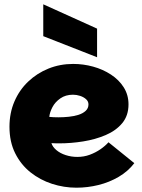

<svg xmlns="http://www.w3.org/2000/svg" viewBox="-20 -865 658 892"><path d="M335 7Q277 7 221.5 -11Q166 -29 121.5 -64.5Q77 -100 50.5 -153Q24 -206 24 -276Q24 -340 47 -393.5Q70 -447 111 -486Q152 -525 205.5 -546.5Q259 -568 320 -568Q367 -568 412.5 -555.5Q458 -543 495.5 -518.5Q533 -494 555 -459Q577 -424 577 -380Q577 -328 548 -293Q519 -258 471 -237.5Q423 -217 366.5 -208Q310 -199 256 -199Q250 -199 243.5 -199Q237 -199 231 -199.5Q225 -200 219 -200Q224 -183 241.5 -168Q259 -153 285 -144.5Q311 -136 339 -136Q370 -136 397 -146Q424 -156 446.5 -171.5Q469 -187 484 -204L604 -107Q575 -69 531.5 -43.5Q488 -18 437.5 -5.5Q387 7 335 7ZM252 -320Q275 -320 299.5 -322.5Q324 -325 344.5 -331.5Q365 -338 378 -350Q391 -362 391 -380Q391 -394 380 -404Q369 -414 352.5 -419.5Q336 -425 319 -425Q285 -425 260.5 -408Q236 -391 223.5 -367Q211 -343 209 -322Q216 -321 228.5 -320.5Q241 -320 252 -320ZM181 -845 431 -732V-599L181 -697Z"/></svg>

Font: Parkinsans ExtraBold
Style: Regular
Weight: 800
Designer: Red Stone, Indian Type Foundry
Foundry: Indian Type Foundry
Version: Version 1.000